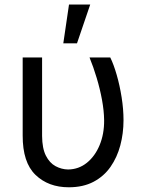

<svg xmlns="http://www.w3.org/2000/svg" viewBox="-20 -792 626 822"><path d="M77.1 -545.9H160.2V-210Q160.6 -156.7 176.5 -125.5Q192.4 -94.2 217.8 -80.6Q243.2 -66.9 271.5 -66.4Q316.9 -66.9 351.8 -95Q386.7 -123 406.5 -170.7Q426.3 -218.3 425.8 -277.3Q425.3 -317.9 416.7 -364.5Q408.2 -411.1 394 -458.3Q379.9 -505.4 363.3 -545.9H452.1Q466.8 -516.1 479.7 -471.2Q492.7 -426.3 500.7 -375.5Q508.8 -324.7 508.8 -277.3Q508.8 -221.2 495.1 -169.7Q481.4 -118.2 453.1 -77.6Q424.8 -37.1 380.4 -13.7Q335.9 9.8 274.4 9.8Q187 9.8 131.8 -43.5Q76.7 -96.7 77.1 -211.9ZM251 -606.4 275.4 -772.5H366.2L309.6 -606.4Z"/></svg>

Font: Inter V
Style: 
Weight: 400
Designer: Rasmus Andersson
Foundry: rsms
Version: Version 4.000;git-a3f224843